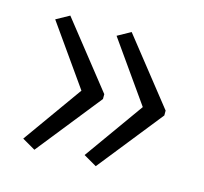

<svg xmlns="http://www.w3.org/2000/svg" viewBox="-67 -783 569 535"><g transform="rotate(15 217.5 -515.5)"><path d="M399 -508 251 -322 213 -344 335 -515 213 -688 251 -709 399 -522ZM222 -508 74 -322 36 -344 158 -515 36 -688 74 -709 222 -522Z"/></g></svg>

Font: Noto Sans Khmer UI Condensed Light
Style: Regular
Weight: 300
Width: 3
Designer: Danh Hong and the Monotype Design Team
Foundry: Monotype Imaging Inc.
Version: Version 2.002; ttfautohint (v1.8.4.7-5d5b)